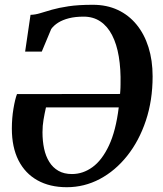

<svg xmlns="http://www.w3.org/2000/svg" viewBox="-20 -771 681 802"><path d="M85 -555.5 107.5 -709Q127.5 -709.5 148.2 -716Q169 -722.5 197 -730.5Q225 -738.5 266.2 -744.8Q307.5 -751 368 -751Q426 -751 472 -729.5Q518 -708 550.5 -668.2Q583 -628.5 600.2 -573.8Q617.5 -519 617.5 -452Q617.5 -351.5 589.2 -267Q561 -182.5 511.2 -120Q461.5 -57.5 396.8 -23.2Q332 11 259 11Q188 11 136.5 -17.8Q85 -46.5 57.2 -101.2Q29.5 -156 29.5 -234Q29.5 -277 36.2 -317.2Q43 -357.5 51 -378L481.5 -378.5Q482 -385 482.5 -391.2Q483 -397.5 483.2 -404.2Q483.5 -411 483.5 -418Q485 -482.5 476.2 -534.8Q467.5 -587 448.2 -624.2Q429 -661.5 399.2 -681.5Q369.5 -701.5 329.5 -701.5Q294.5 -701.5 268 -694.8Q241.5 -688 223.2 -676.5Q205 -665 194 -650L154.5 -555.5ZM476 -322.5H172Q166 -296 161.8 -271Q157.5 -246 157.5 -218.5Q157.5 -182 164.2 -150.2Q171 -118.5 185.8 -94.8Q200.5 -71 224 -57.5Q247.5 -44 280.5 -44Q326.5 -44 366.2 -72.8Q406 -101.5 435 -163Q464 -224.5 476 -322.5Z"/></svg>

Font: Merriweather 24pt SemiBold
Style: Italic
Weight: 600
Italic angle: -7.8°
Version: Version 2.101